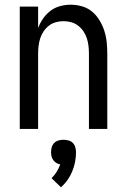

<svg xmlns="http://www.w3.org/2000/svg" viewBox="-20 -548 540 816"><path d="M64 0V-520H142V-429Q150 -450 163 -469Q176 -488 194.5 -502Q213 -516 235.5 -522Q258 -528 280 -528Q305 -528 329 -521Q353 -514 371.5 -498.5Q390 -483 403 -461.5Q416 -440 423.5 -416.5Q431 -393 433.5 -368.5Q436 -344 436 -320V0H358V-320Q358 -337 356 -353.5Q354 -370 349 -385.5Q344 -401 334.5 -415Q325 -429 312 -439Q299 -449 283 -453.5Q267 -458 250 -458Q233 -458 217 -453.5Q201 -449 188 -439Q175 -429 165.5 -415Q156 -401 151 -385.5Q146 -370 144 -353.5Q142 -337 142 -320V0ZM239 248 199 209Q212 197 221 182Q230 167 236 151Q227 149 219.5 144.5Q212 140 206.5 132.5Q201 125 199 116.5Q197 108 197 99Q197 88 200 77.5Q203 67 210.5 59.5Q218 52 228.5 49Q239 46 250 46Q261 46 271.5 49Q282 52 289.5 59.5Q297 67 300 77.5Q303 88 303 99Q303 120 299 140.5Q295 161 287 180.5Q279 200 267 217Q255 234 239 248Z"/></svg>

Font: Zed Sans
Style: Regular
Weight: 400
Designer: Belleve Invis
Foundry: Belleve Invis
Version: Version 1.0.0; ttfautohint (v1.8.4)